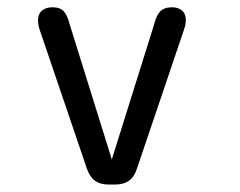

<svg xmlns="http://www.w3.org/2000/svg" viewBox="-20 -501 659 528"><path d="M279 6.5Q255 6.5 240.5 -4.5Q226 -15.5 218.5 -38.5L89 -419.5Q84.5 -433.5 84.5 -445Q84.5 -462.5 95.5 -471.8Q106.5 -481 124 -481Q145.5 -481 155.5 -469.8Q165.5 -458.5 171.5 -434.5L287.5 -62.5L404 -434.5Q409.5 -458 420.5 -469.5Q431.5 -481 453 -481Q470 -481 480.5 -472Q491 -463 491 -445.5Q491 -433.5 486 -419.5L357 -38.5Q350 -15.5 335.2 -4.5Q320.5 6.5 296.5 6.5Z"/></svg>

Font: Sono ExtraLight Monospace
Style: Regular
Weight: 400
Version: Version 2.112